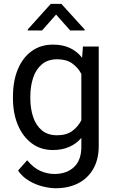

<svg xmlns="http://www.w3.org/2000/svg" viewBox="-20 -770 602 998"><path d="M47.4 -258.3V-268.6Q47.4 -349.1 72.8 -409.9Q98.1 -470.7 144.8 -504.4Q191.4 -538.1 255.9 -538.1Q306.2 -538.1 343.5 -520.5Q380.9 -502.9 406.7 -469.7L411.1 -528.3H493.2V-11.2Q493.2 58.6 464.8 107.9Q436.5 157.2 386 182.9Q335.4 208.5 269.5 208.5Q242.2 208.5 205.3 200Q168.5 191.4 133.1 171.1Q97.7 150.9 73.7 116.7L121.1 63Q154.3 103 190.7 118.7Q227.1 134.3 262.7 134.3Q326.7 134.3 364.7 98.4Q402.8 62.5 402.8 -6.8V-53.2Q377 -22.9 340.1 -6.6Q303.2 9.8 254.9 9.8Q191.4 9.8 144.8 -25.1Q98.1 -60.1 72.8 -120.6Q47.4 -181.2 47.4 -258.3ZM137.7 -268.6V-258.3Q137.7 -206.1 152.1 -162.4Q166.5 -118.7 197.3 -92.8Q228 -66.9 276.9 -66.9Q325.2 -66.9 355.2 -88.9Q385.3 -110.8 402.8 -145V-385.7Q385.7 -418.5 355.5 -440.2Q325.2 -461.9 277.8 -461.9Q228.5 -461.9 197.5 -435.5Q166.5 -409.2 152.1 -365.2Q137.7 -321.3 137.7 -268.6ZM298.8 -750 419.9 -616.7V-611.8H344.7L271.5 -694.3L198.7 -611.8H124.5V-617.2L244.1 -750Z"/></svg>

Font: Vazirmatn FD
Style: Regular
Weight: 400
Designer: Saber Rastikerdar
Foundry: Saber Rastikerdar
Version: Version 33.001